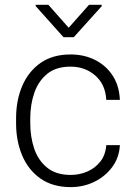

<svg xmlns="http://www.w3.org/2000/svg" viewBox="-20 -763 556 793"><path d="M272 -40.5Q308.6 -40.5 341.1 -54.7Q373.5 -68.8 394.8 -96.2Q416 -123.5 418.9 -163.6H475.1Q472.7 -113.3 444.3 -74.2Q416 -35.2 370.8 -12.7Q325.7 9.8 272 9.8Q197.8 9.8 147.5 -25.4Q97.2 -60.5 71.8 -120.4Q46.4 -180.2 46.4 -253.9V-274.4Q46.4 -348.6 72 -408.4Q97.7 -468.3 147.7 -503.2Q197.8 -538.1 271.5 -538.1Q328.1 -538.1 373.3 -515.1Q418.5 -492.2 445.6 -450.2Q472.7 -408.2 475.1 -350.6H418.9Q415.5 -414.6 373.3 -451.2Q331.1 -487.8 271.5 -487.8Q211.4 -487.8 174.8 -457.8Q138.2 -427.7 121.6 -379.2Q105 -330.6 105 -274.4V-253.9Q105 -197.8 121.3 -149.2Q137.7 -100.6 174.6 -70.6Q211.4 -40.5 272 -40.5ZM179.7 -743.2 263.7 -648.4 347.7 -743.2H399.9V-737.3L284.7 -609.4H242.2L127.4 -737.8V-743.2Z"/></svg>

Font: Vazirmatn RD ExtraLight
Style: Regular
Weight: 200
Designer: Saber Rastikerdar
Foundry: Saber Rastikerdar
Version: Version 32.102